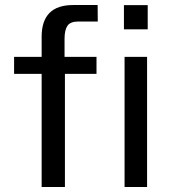

<svg xmlns="http://www.w3.org/2000/svg" viewBox="-20 -743 684 763"><path d="M363.5 -517V-449.5H238V0H145.5V-449.5H36V-517H145.5V-597Q145.5 -723 270.5 -723H368L368.5 -657.5H291.5Q259.5 -657.5 248 -640.5Q236.5 -623.5 236.5 -589V-517ZM567 -722.5V-626.5H472.5V-722.5ZM564.5 -517V0H475V-517Z"/></svg>

Font: Public Sans
Style: Regular
Weight: 400
Designer: The Public Sans project authors (U.S. Web Design System). Libre Franklin designed by Pablo Impallari and Rodrigo Fuenzal
Version: Version 1.008; ttfautohint (v1.8.1) -l 8 -r 50 -G 200 -x 14 